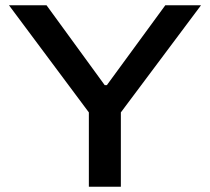

<svg xmlns="http://www.w3.org/2000/svg" viewBox="-20 -706 794 726"><path d="M316 0V-281L14 -686H156L376 -384H384L605 -686H740L437 -281V0Z"/></svg>

Font: Archivo SemiExpanded Medium
Style: Regular
Weight: 500
Width: 6
Designer: Hector Gatti
Foundry: Omnibus-Type
Version: Version 2.001; ttfautohint (v1.8.3)